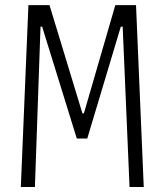

<svg xmlns="http://www.w3.org/2000/svg" viewBox="-20 -750 660 770"><path d="M94 -729.5 63.5 0H120L142.5 -643H149L288 -194.5H330L464.5 -643H472L499.5 0H556.5L525.5 -729.5H442.5L316.5 -295.5H310.5L178.5 -729.5Z"/></svg>

Font: Monaspace Argon ExtraLight
Style: Regular
Weight: 200
Designer: Riley Cran & the Lettermatic Team
Foundry: Lettermatic
Version: Version 1.000 (Monaspace Argon)